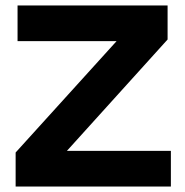

<svg xmlns="http://www.w3.org/2000/svg" viewBox="-20 -680 674 700"><path d="M224 -130H603V0H37V-124L405 -530H44V-660H591V-536Z"/></svg>

Font: Elaine Sans
Style: Bold
Weight: 700
Designer: Wei Huang
Foundry: Wei Huang
Version: Version 2.001;December 24, 2019;FontCreator 12.0.0.2547 64-b